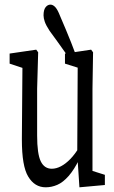

<svg xmlns="http://www.w3.org/2000/svg" viewBox="-20 -798 487 818"><path d="M174.8 0Q127.4 0 100.1 -45.9Q73.2 -89.8 73.2 -203.1Q73.2 -206.5 73.2 -210L75.7 -526.9L91.8 -503.4L21 -526.9V-569.8L134.3 -586.4L142.6 -575.2L138.2 -419.9V-220.7Q138.2 -142.6 153.6 -110.8Q168.9 -79.1 200.7 -79.1Q219.7 -79.1 239.7 -89.6Q259.8 -100.1 279.5 -120.4Q299.3 -140.6 317.4 -170.9L329.1 -119.1H317.4Q296.4 -75.7 272.5 -48.3Q248.5 -21 224.1 -10.5Q199.7 0 174.8 0ZM318.4 0 309.1 -140.6V-143.6L311 -509.8L256.8 -526.9V-569.8L368.2 -586.4L376.5 -575.2L374 -419.9V-69.8L426.8 -53.2V-9.8ZM304.7 -560.1 284.7 -536.6Q269.5 -558.1 253.9 -579.8Q238.3 -601.6 222.9 -623.3Q207.5 -645 191.4 -666.5Q175.8 -690.4 170.7 -705.6Q165.5 -720.7 165.5 -732.4Q165.5 -756.3 174.3 -767.3Q183.1 -778.3 194.8 -778.3Q205.6 -778.3 215.6 -767.6Q225.6 -756.8 236.3 -729Q249 -699.7 260.7 -671.6Q272.5 -643.6 283.2 -616.5Q293.9 -589.4 304.7 -560.1Z"/></svg>

Font: Scarab Serif
Style: Regular
Weight: 400
Designer: John Roberts
Foundry: Scarab
Version: 1.0